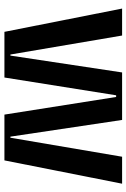

<svg xmlns="http://www.w3.org/2000/svg" viewBox="132 -718 585 890"><g transform="rotate(90 425.0 -272.5)"><path d="M338.8 0H127.1L19.2 -545.5H144.2L232.2 -27.7H237.2L315.3 -545.5H535.5L612.9 -27.7H617.9L706 -545.5H831L723 0H510.7L429 -517.8H421.2Z"/></g></svg>

Font: Riot Sans
Style: Bold
Weight: 600
Designer: Rasmus Andersson
Foundry: rsms
Version: Version 4.001